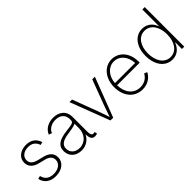

<svg xmlns="http://www.w3.org/2000/svg" viewBox="107 -1606 2496 2496"><g transform="rotate(-45 1355.0 -358.0)"><path d="M251.5 11.7C365.2 11.7 444.3 -51.8 444.3 -143.1C444.3 -212.9 399.9 -261.2 314 -282.2L229 -303.2C158.7 -320.8 125.5 -355 125.5 -406.2C125.5 -470.2 181.2 -513.7 261.2 -513.7C334.5 -513.7 376.5 -477.1 396.5 -417L438 -427.7C412.1 -507.3 354.5 -553.2 261.2 -553.2C155.8 -553.2 81.1 -493.2 81.1 -404.8C81.1 -334 126 -285.2 215.3 -263.2L302.2 -241.7C366.7 -225.6 398.9 -191.4 398.9 -141.1C398.9 -75.7 339.4 -28.8 251.5 -28.8C171.4 -28.8 120.6 -65.9 104.5 -137.7L62 -127.4C81.1 -38.1 149.4 11.7 251.5 11.7Z M723.6 12.2C811.5 12.2 874 -36.1 903.3 -97.2H907.2C908.2 -24.4 932.1 4.4 976.1 4.4C994.6 4.4 1007.3 1 1019 -3.4L1011.2 -40.5C1001 -36.6 997.1 -35.6 985.8 -35.6C959 -35.6 947.3 -61 947.3 -112.3V-380.9C947.3 -499.5 859.4 -553.2 761.2 -553.2C676.3 -553.2 597.2 -515.1 565.9 -436.5L608.4 -421.4C629.4 -475.1 684.6 -512.7 762.2 -512.7C849.6 -512.7 902.8 -462.9 902.8 -383.8C902.8 -352.5 902.8 -337.9 876.5 -326.7C849.1 -316.9 808.1 -312.5 758.8 -306.6C613.3 -289.1 550.3 -241.2 550.3 -149.9C550.3 -46.4 629.4 12.2 723.6 12.2ZM729 -28.8C652.8 -28.8 594.7 -75.2 594.7 -148.4C594.7 -215.8 644 -252.9 763.2 -267.6C816.4 -274.9 869.6 -284.7 902.8 -299.8V-221.2C902.8 -110.8 830.1 -28.8 729 -28.8Z M1263.2 0H1313.5L1522 -545.9H1474.1L1337.9 -183.6C1319.8 -134.8 1305.2 -85.9 1288.1 -38.6C1271.5 -85.9 1256.8 -134.8 1238.3 -183.6L1102.1 -545.9H1054.7Z M1846.2 11.7C1954.6 11.7 2020.5 -51.8 2045.4 -106.9L2004.9 -123C1984.4 -82.5 1935.1 -29.3 1846.2 -29.3C1723.1 -29.3 1649.4 -128.9 1647.5 -262.7H2063.5V-283.2C2063.5 -452.6 1959 -553.2 1835.4 -553.2C1699.7 -553.2 1602.5 -433.1 1602.5 -270.5C1602.5 -107.4 1698.2 11.7 1846.2 11.7ZM1647.9 -302.2C1654.3 -420.4 1732.4 -512.2 1835.4 -512.2C1941.4 -512.2 2012.7 -421.4 2018.6 -302.2Z M2395 11.7C2488.3 11.7 2546.4 -48.8 2571.8 -119.1H2577.1V0H2620.1V-727.5H2576.2V-423.8H2571.8C2547.4 -493.7 2488.8 -553.2 2395.5 -553.2C2265.1 -553.2 2178.2 -436 2178.2 -271.5C2178.2 -106 2264.2 11.7 2395 11.7ZM2399.4 -29.3C2288.6 -29.3 2223.1 -134.8 2223.1 -272C2223.1 -407.7 2288.6 -512.2 2399.4 -512.2C2509.8 -512.2 2576.2 -410.2 2576.2 -272C2576.2 -132.8 2510.3 -29.3 2399.4 -29.3Z"/></g></svg>

Font: Raveo ExtraLight
Style: Regular
Weight: 200
Designer: Jakub Foglar, Rasmus Andersson (Inter)
Foundry: Jakubfoglar.com
Version: Version 1.100;Glyphs 3.2.3 (3260)